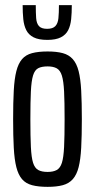

<svg xmlns="http://www.w3.org/2000/svg" viewBox="-20 -718 369 746"><path d="M165 8Q129 8 104.5 1.5Q80 -5 65.5 -22Q51 -39 43.5 -68.5Q36 -98 33.5 -144Q31 -190 31 -255Q31 -320 33.5 -366Q36 -412 43.5 -441.5Q51 -471 65.5 -488Q80 -505 104.5 -511.5Q129 -518 165 -518Q200 -518 224 -511.5Q248 -505 263 -488Q278 -471 285.5 -441.5Q293 -412 295.5 -366Q298 -320 298 -255Q298 -190 295.5 -144Q293 -98 285.5 -68.5Q278 -39 263 -22Q248 -5 224 1.5Q200 8 165 8ZM165 -50Q187 -50 200.5 -57.5Q214 -65 220.5 -85.5Q227 -106 229 -147Q231 -188 231 -255Q231 -322 229 -362.5Q227 -403 220.5 -424Q214 -445 200.5 -452.5Q187 -460 165 -460Q142 -460 128.5 -453Q115 -446 108.5 -425Q102 -404 100 -363Q98 -322 98 -255Q98 -188 100 -147Q102 -106 108.5 -85.5Q115 -65 128.5 -57.5Q142 -50 165 -50ZM164 -563Q130 -563 110.5 -573Q91 -583 82 -601Q73 -619 70.5 -643.5Q68 -668 68 -698H119Q119 -668 120.5 -647.5Q122 -627 131.5 -616.5Q141 -606 163 -606Q185 -606 195 -616.5Q205 -627 207 -647.5Q209 -668 209 -698H259Q259 -668 256.5 -643.5Q254 -619 245 -601Q236 -583 216.5 -573Q197 -563 164 -563Z"/></svg>

Font: Saira UltraCondensed Medium
Style: Regular
Weight: 500
Width: 1
Designer: Hector Gatti with collaboration of the Omnibus-Type team
Foundry: Omnibus-Type
Version: Version 1.101